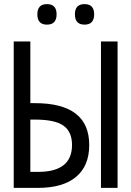

<svg xmlns="http://www.w3.org/2000/svg" viewBox="-20 -916 640 936"><path d="M46.9 0V-713.9H127.9V-413.1H150.9Q415 -413.1 415 -209Q415 -107.4 350.8 -53.7Q286.6 0 164.1 0ZM127.9 -78.1H166Q331.1 -78.1 331.1 -209Q331.1 -273.9 289.3 -303.5Q247.6 -333 150.9 -333H127.9ZM472.2 0V-713.9H553.2V0ZM209 -896Q255.9 -896 255.9 -846.2Q255.9 -795.9 209 -795.9Q162.1 -795.9 162.1 -846.2Q162.1 -896 209 -896ZM392.1 -896Q439 -896 439 -846.2Q439 -795.9 392.1 -795.9Q345.2 -795.9 345.2 -846.2Q345.2 -896 392.1 -896Z"/></svg>

Font: Droid Sans Mono
Style: Regular
Weight: 400
Monospace: yes
Foundry: Ascender Corporation
Version: Version 1.00 build 112